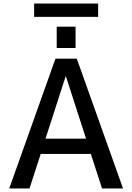

<svg xmlns="http://www.w3.org/2000/svg" viewBox="-20 -1060 744 1080"><path d="M299 -790V-910H405V-790ZM172 -965V-1040H532V-965ZM32 0 292 -730H412L672 0H554L491 -194H209L146 0ZM236 -280H464L351 -630H349Z"/></svg>

Font: Mplus 1p Medium
Style: Regular
Weight: 500
Version: Version 1.061